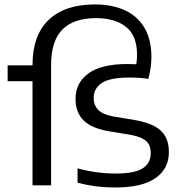

<svg xmlns="http://www.w3.org/2000/svg" viewBox="-20 -838 826 868"><path d="M743.5 -150.5Q743.5 -75 683 -32.8Q622.5 9.5 502 9.5Q407 9.5 330.5 -12.5V-77Q416 -53.5 503.5 -53.5Q588 -53.5 624.8 -76.8Q661.5 -100 661.5 -145Q661.5 -169 653 -185Q644.5 -201 623.8 -211.8Q603 -222.5 567 -229L475.5 -244Q394 -257.5 357.8 -293.8Q321.5 -330 321.5 -390.5Q321.5 -464 379.8 -506.2Q438 -548.5 555.5 -548.5Q568.5 -548.5 596.5 -547.5Q599.5 -571 599.5 -590.5Q599.5 -676.5 550 -716.2Q500.5 -756 414 -756Q313 -756 262 -704.5Q211 -653 211 -543V0H127V-471H14.5V-542.5H127V-543.5Q127 -678.5 200 -748.2Q273 -818 409.5 -818Q485 -818 542.5 -792.5Q600 -767 632.2 -713.8Q664.5 -660.5 664.5 -581Q664.5 -558.5 660.8 -531.8Q657 -505 650.5 -481.5Q610.5 -487.5 566.5 -487.5Q477.5 -487.5 440.5 -463Q403.5 -438.5 403.5 -395Q403.5 -362.5 424 -341.2Q444.5 -320 494.5 -311L586 -296Q641.5 -286.5 676 -268.8Q710.5 -251 727 -222.2Q743.5 -193.5 743.5 -150.5Z"/></svg>

Font: Encode Sans Expanded
Style: Regular
Weight: 400
Width: 7
Designer: Multiple Designers
Foundry: Impallari Type
Version: Version 2.000